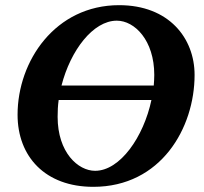

<svg xmlns="http://www.w3.org/2000/svg" viewBox="-20 -707 791 743"><path d="M733 -417C733 -559 634 -687 441 -687C194 -687 48 -471 48 -263C48 -101 155 16 341 16C603 16 733 -212 733 -417ZM577 -417C577 -403 576 -390 575 -376H218C253 -512 340 -627 432 -627C501 -627 577 -551 577 -417ZM566 -320C536 -178 445 -46 348 -46C282 -46 203 -117 203 -255C203 -277 204 -299 207 -320Z"/></svg>

Font: Veleka
Style: Bold Italic
Weight: 700
Italic angle: -12°
Designer: Stefan Peev, Context Ltd, 2016; SIL International, 1997-2014.
Foundry: Stefan Peev, Context Ltd, 2016
Version: Version 5.000